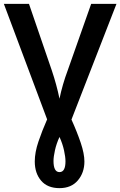

<svg xmlns="http://www.w3.org/2000/svg" viewBox="-20 -734 623 994"><path d="M288 240Q349 240 383 200Q417 160 417 102Q417 62 398 5.5Q379 -51 350 -115L583 -714H452L331 -371Q303 -296 288 -223Q273 -296 248 -370L130 -714H0L224 -116Q198 -57 179 -1Q160 55 160 102Q160 163 193 201.5Q226 240 288 240ZM288 157Q257 157 257 99Q257 78 264.5 44Q272 10 288 -25Q304 10 311.5 44.5Q319 79 319 101Q319 157 288 157Z"/></svg>

Font: Noto Sans Display Medium
Style: Regular
Weight: 500
Designer: Monotype Design Team
Foundry: Monotype Imaging Inc.
Version: Version 1.900